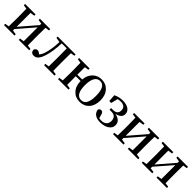

<svg xmlns="http://www.w3.org/2000/svg" viewBox="382 -1953 3381 3381"><g transform="rotate(45 2072.5 -263.0)"><path d="M305 0V-32L223 -44V-81L491 -390V-44L412 -32V0H671V-32L595 -43C594 -118 593 -181 593 -232V-294C593 -345 594 -408 595 -483L671 -494V-526H412V-494L491 -482V-447L223 -136V-482L305 -494V-526H44V-494L119 -483C121 -427 122 -364 122 -294V-232C122 -162 121 -99 119 -43L44 -32V0Z M795 12C826 12 852 1 874 -22C901 -49 924 -95 943 -158C970 -246 986 -357 991 -491H1116C1117 -416 1118 -351 1118 -294V-232C1118 -181 1117 -118 1116 -43L1042 -32V0H1302V-32L1228 -43C1227 -118 1226 -181 1226 -232V-294C1226 -345 1227 -408 1228 -483L1302 -494V-526H856V-494L946 -479C942 -358 927 -256 900 -173C886 -129 868 -95 845 -71C822 -95 799 -107 776 -107C752 -107 733 -94 719 -67C719 -14 744 12 795 12Z M1939 15C2012 15 2070 -9 2115 -58C2161 -109 2184 -177 2184 -263C2184 -348 2160 -417 2113 -468C2068 -517 2010 -541 1939 -541C1874 -541 1819 -520 1774 -477C1728 -432 1702 -372 1695 -296H1574C1574 -347 1575 -410 1576 -483L1651 -494V-526H1390V-494L1465 -483C1467 -427 1468 -364 1468 -294V-232C1468 -162 1467 -99 1465 -43L1390 -32V0H1651V-32L1576 -43C1575 -118 1574 -189 1574 -257H1694C1695 -173 1719 -106 1766 -57C1810 -9 1868 15 1939 15ZM1939 -25C1846 -25 1800 -104 1800 -262C1800 -419 1850 -502 1939 -502C2028 -502 2072 -422 2072 -262C2072 -104 2028 -25 1939 -25Z M2448 15C2519 15 2577 0 2620 -31C2661 -60 2681 -97 2681 -141C2681 -216 2633 -263 2536 -282C2622 -300 2665 -341 2665 -404C2665 -487 2588 -541 2468 -541C2399 -541 2340 -527 2291 -499L2301 -365H2349L2382 -494C2405 -499 2429 -502 2454 -502C2527 -502 2569 -467 2569 -400C2570 -334 2533 -301 2458 -301H2412V-260H2462C2502 -260 2532 -249 2551 -226C2568 -205 2577 -178 2577 -143C2577 -104 2565 -74 2541 -53C2518 -32 2487 -22 2448 -22C2425 -22 2405 -23 2390 -26L2371 -94C2363 -131 2345 -151 2318 -152C2291 -152 2274 -140 2265 -116C2270 -75 2288 -42 2321 -19C2354 4 2396 15 2448 15Z M3020 0V-32L2938 -44V-81L3206 -390V-44L3127 -32V0H3386V-32L3310 -43C3309 -118 3308 -181 3308 -232V-294C3308 -345 3309 -408 3310 -483L3386 -494V-526H3127V-494L3206 -482V-447L2938 -136V-482L3020 -494V-526H2759V-494L2834 -483C2836 -427 2837 -364 2837 -294V-232C2837 -162 2836 -99 2834 -43L2759 -32V0Z M3735 0V-32L3653 -44V-81L3921 -390V-44L3842 -32V0H4101V-32L4025 -43C4024 -118 4023 -181 4023 -232V-294C4023 -345 4024 -408 4025 -483L4101 -494V-526H3842V-494L3921 -482V-447L3653 -136V-482L3735 -494V-526H3474V-494L3549 -483C3551 -427 3552 -364 3552 -294V-232C3552 -162 3551 -99 3549 -43L3474 -32V0Z"/></g></svg>

Font: AllPunType SemiBold
Style: Regular
Weight: 600
Version: 1.0